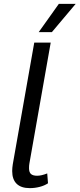

<svg xmlns="http://www.w3.org/2000/svg" viewBox="-20 -962 411 992"><path d="M43 -78Q43 -94 46 -113L157 -742H242L132 -118Q130 -108 130 -93Q130 -72 140 -63Q150 -54 172 -54Q194 -54 224 -66L228 -15Q210 -3 185 3.5Q160 10 134 10Q89 10 66 -12.5Q43 -35 43 -78ZM284 -942H371L248 -796H180Z"/></svg>

Font: Sarabun
Style: Italic
Weight: 400
Italic angle: -10°
Designer: Suppakit Chalermlarp | Katatrad Co.,Ltd.
Foundry: Cadson Demak Co.,Ltd.
Version: Version 1.000; ttfautohint (v1.6)